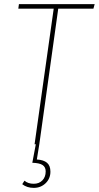

<svg xmlns="http://www.w3.org/2000/svg" viewBox="-20 -701 480 933"><path d="M440 -681 434 -659H263L171 0L159 74Q192 76 208.5 90Q225 104 225 133Q225 167 201.5 189.5Q178 212 144 212Q111 212 88 194L99 177Q116 192 144 192Q170 192 186 175.5Q202 159 202 132Q202 111 187 101Q172 91 137 90L154 0H148L241 -659H69L72 -681Z"/></svg>

Font: Fira Sans Extra Condensed Thin
Style: Italic
Weight: 250
Width: 3
Italic angle: -8°
Designer: Carrois Corporate & Edenspiekermann AG
Foundry: Carrois Corporate GbR & Edenspiekermann AG
Version: Version 4.203